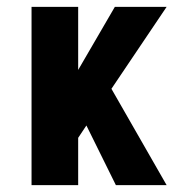

<svg xmlns="http://www.w3.org/2000/svg" viewBox="-20 -540 540 560"><path d="M72 0V-520H208V-336L315 -520H466L305 -281L466 0H318L232 -174L208 -138V0Z"/></svg>

Font: Iosevka Heavy
Style: Regular
Weight: 900
Monospace: yes
Designer: Belleve Invis
Foundry: Belleve Invis
Version: Version 32.5.0; ttfautohint (v1.8.4)